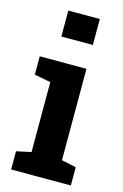

<svg xmlns="http://www.w3.org/2000/svg" viewBox="-118 -815 558 869"><g transform="rotate(15 161.5 -381.0)"><path d="M26.4 0V-85.4L95.2 -100.1V-427.7L19 -442.4V-528.3H237.8V-100.1L306.2 -85.4V0ZM90.3 -640.1V-761.7H237.8V-640.1Z"/></g></svg>

Font: Robotiche
Style: Bold
Weight: 700
Designer: Google
Version: Version 2.001